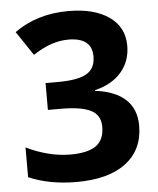

<svg xmlns="http://www.w3.org/2000/svg" viewBox="-53 -769 676 824"><g transform="rotate(-5 285.5 -357.0)"><path d="M511.2 -554.2Q511.2 -487.3 470.7 -440.4Q430.2 -393.6 356.9 -376V-373Q443.4 -362.3 487.8 -320.6Q532.2 -278.8 532.2 -208Q532.2 -105 457.5 -47.6Q382.8 9.8 244.1 9.8Q127.9 9.8 38.1 -28.8V-157.2Q79.6 -136.2 129.4 -123Q179.2 -109.9 228 -109.9Q302.7 -109.9 338.4 -135.3Q374 -160.6 374 -216.8Q374 -267.1 333 -288.1Q292 -309.1 202.1 -309.1H147.9V-424.8H203.1Q286.1 -424.8 324.5 -446.5Q362.8 -468.3 362.8 -521Q362.8 -602.1 261.2 -602.1Q226.1 -602.1 189.7 -590.3Q153.3 -578.6 108.9 -549.8L39.1 -653.8Q136.7 -724.1 272 -724.1Q382.8 -724.1 447 -679.2Q511.2 -634.3 511.2 -554.2Z"/></g></svg>

Font: Zoram GWebM
Style: Bold
Weight: 700
Foundry: Ascender Corporation
Version: Version 1.000